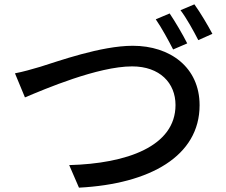

<svg xmlns="http://www.w3.org/2000/svg" viewBox="-20 -855 1040 885"><path d="M49 -517 95 -406C185 -444 431 -549 589 -549C717 -549 789 -472 789 -371C789 -180 564 -101 299 -94L344 10C672 -7 900 -136 900 -370C900 -545 764 -644 592 -644C445 -644 246 -572 165 -547C128 -536 86 -524 49 -517ZM762 -793 698 -766C725 -727 757 -668 778 -627L843 -655C823 -695 787 -756 762 -793ZM876 -835 812 -808C840 -771 872 -713 894 -670L959 -699C940 -735 903 -798 876 -835Z"/></svg>

Font: Noto Sans TC Medium
Style: Regular
Weight: 500
Designer: Ryoko NISHIZUKA 西塚涼子 (kana, bopomofo & ideographs); Paul D. Hunt (Latin, Greek & Cyrillic); Sandoll Communications 산돌커뮤니
Foundry: Adobe
Version: Version 2.004;hotconv 1.0.118;makeotfexe 2.5.65603